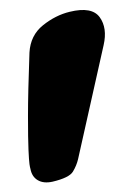

<svg xmlns="http://www.w3.org/2000/svg" viewBox="-20 -726 257 391"><path d="M87 -356Q69 -352 57 -359Q45 -366 42 -382Q41 -385 40 -392Q39 -399 38 -421Q37 -443 37 -490Q37 -537 40 -619Q42 -654 67.5 -674.5Q93 -695 122 -702Q167 -713 183 -691Q199 -669 191 -634L139 -402Q136 -389 128.5 -376.5Q121 -364 87 -356Z"/></svg>

Font: Madimi One
Style: Regular
Weight: 400
Designer: Taurai Valerie Mtake, Mirko Velimirovic
Foundry: TaVaTake
Version: Version 1.000; ttfautohint (v1.8.4.7-5d5b)